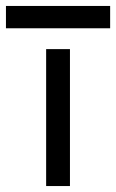

<svg xmlns="http://www.w3.org/2000/svg" viewBox="-65 -625 390 645"><path d="M-45 -530V-605H305V-530ZM90 -460H170V0H90Z"/></svg>

Font: Von Book
Style: Regular
Weight: 400
Version: Version 4.000; ttfautohint (v1.8.4.7-5d5b)